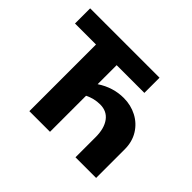

<svg xmlns="http://www.w3.org/2000/svg" viewBox="-143 -875 1092 1092"><g transform="rotate(45 403.0 -329.0)"><path d="M733 -230V0H567V-162Q567 -232 537.5 -272Q508 -312 454 -312Q406 -312 362 -290V0H196V-536H27V-658H585V-536H362V-383Q437 -433 523 -433Q580 -433 628 -408Q676 -383 704.5 -337Q733 -291 733 -230Z"/></g></svg>

Font: Ysabeau Ultrabold
Style: Regular
Weight: 800
Designer: Christian Thalmann (Catharsis Fonts)
Version: Version 0.003